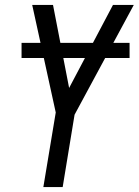

<svg xmlns="http://www.w3.org/2000/svg" viewBox="-20 -755 560 775"><path d="M155 0 205 -301 110 -735H194L259 -400L436 -735H520L281 -292L233 0ZM503 -521H67V-582H503Z"/></svg>

Font: Iosevka Oblique
Style: Regular
Weight: 400
Italic angle: -9°
Monospace: yes
Designer: Belleve Invis
Foundry: Belleve Invis
Version: Version 32.5.0; ttfautohint (v1.8.4)